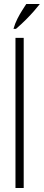

<svg xmlns="http://www.w3.org/2000/svg" viewBox="-20 -948 221 968"><path d="M58 0V-757H99.5V0ZM48 -802.5Q55.5 -829.5 67.8 -853.5Q80 -877.5 92.5 -896.8Q105 -916 112.5 -928H181Q169.5 -913 152 -893Q134.5 -873 111.8 -850Q89 -827 60.5 -802.5Z"/></svg>

Font: Russolo 10pt ExtraLight
Style: Regular
Weight: 200
Designer: Micah Stupak-Hahn
Version: Version 1.000